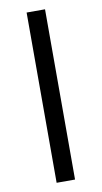

<svg xmlns="http://www.w3.org/2000/svg" viewBox="-84 -767 428 807"><g transform="rotate(-10 129.5 -363.5)"><path d="M168.9 -726.6V0H90.3V-726.6Z"/></g></svg>

Font: Inter 18pt
Style: Regular
Weight: 400
Designer: Rasmus Andersson
Foundry: rsms
Version: Version 4.001;git-66647c0bb